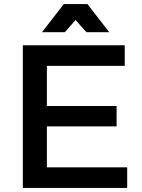

<svg xmlns="http://www.w3.org/2000/svg" viewBox="-20 -922 696 942"><path d="M92 -700H592V-599H210V-402H552V-302H210V-101H604V0H92ZM293 -902H409L516 -764H404L317 -862H385L298 -764H186Z"/></svg>

Font: Alexandria
Style: Regular
Weight: 400
Designer: Mohamed Gaber
Foundry: Kief Type Foundry
Version: Version 5.100